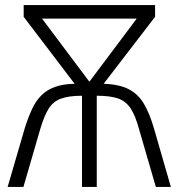

<svg xmlns="http://www.w3.org/2000/svg" viewBox="-20 -734 702 754"><path d="M589 -714V-668L387 -405Q448 -403 485 -384Q522 -365 544.5 -327.5Q567 -290 584 -232L651 0H592L526 -227Q512 -279 493.5 -307.5Q475 -336 444.5 -347Q414 -358 360 -358V0H302V-358Q250 -358 219 -346.5Q188 -335 170.5 -306.5Q153 -278 138 -227L72 0H10L78 -233Q91 -274 106 -306Q121 -338 142.5 -359.5Q164 -381 195.5 -392.5Q227 -404 273 -405L73 -668V-714ZM517 -661H145L331 -413Z"/></svg>

Font: Noto Sans Display Light
Style: Regular
Weight: 300
Designer: Monotype Design Team
Foundry: Monotype Imaging Inc.
Version: Version 2.003